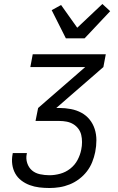

<svg xmlns="http://www.w3.org/2000/svg" viewBox="-20 -942 590 962"><path d="M228 0Q202 0 177 -3Q152 -6 129 -14.5Q106 -23 87 -37.5Q68 -52 56.5 -72.5Q45 -93 41.5 -118Q38 -143 43 -169L44 -175H115L114 -171Q109 -147 116.5 -124.5Q124 -102 140.5 -88Q157 -74 180.5 -69Q204 -64 228 -64Q254 -64 281.5 -71.5Q309 -79 332 -97Q355 -115 368.5 -140.5Q382 -166 387 -192Q391 -211 391 -230Q391 -249 387 -266Q383 -283 372.5 -297Q362 -311 347 -320Q332 -329 314 -332.5Q296 -336 277 -336H158L171 -401L407 -606H132L144 -670H510L498 -606L262 -401H278Q307 -401 335.5 -395.5Q364 -390 388 -377Q412 -364 429 -343Q446 -322 454.5 -295.5Q463 -269 463 -239.5Q463 -210 457 -180Q452 -155 442 -130Q432 -105 415.5 -83.5Q399 -62 376.5 -45Q354 -28 329 -18Q304 -8 278.5 -4Q253 0 228 0ZM310 -750 239 -891 286 -917 367 -803 493 -922 532 -886 404 -750Z"/></svg>

Font: Lode
Style: Italic
Weight: 400
Italic angle: -11°
Monospace: yes
Designer: Belleve Invis
Foundry: Belleve Invis
Version: Version 29.2.0; ttfautohint (v1.8.3)